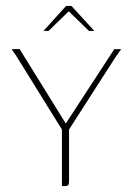

<svg xmlns="http://www.w3.org/2000/svg" viewBox="-20 -625 446 645"><path d="M188 0V-190L36 -435L19 -460H46L201 -210L364 -460H387L368 -433L212 -190V-20Q212 -14 211.5 -9.5Q211 -5 208.5 -2.5Q206 0 200 0ZM126 -521 202 -605H220L297 -521H279L211 -587L143 -521Z"/></svg>

Font: Genos Thin
Style: Regular
Weight: 100
Designer: Robert E. Leuschke
Foundry: Robert E. Leuschke
Version: Version 1.010